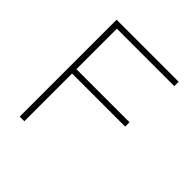

<svg xmlns="http://www.w3.org/2000/svg" viewBox="-180 -802 936 936"><g transform="rotate(45 288.0 -334.0)"><path d="M96 0V-668H524V-638H128V-359H494V-329H128V0Z"/></g></svg>

Font: Gantari Thin
Style: Regular
Weight: 250
Designer: Anugrah Pasau
Foundry: Lafontype
Version: Version 1.000